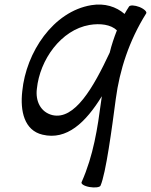

<svg xmlns="http://www.w3.org/2000/svg" viewBox="-20 -578 671 854"><path d="M554 -549C547 -538 540 -527 534 -516C497 -548 446 -565 386 -555C217 -527 96 -346 79 -172C69 -84 88 2 169 21C277 47 361 -33 433 -150C432 -143 431 -136 430 -129C414 -9 396 113 343 232C339 240 355 250 379 254C402 258 424 255 427 248C451 194 478 -9 495 -138C512 -266 554 -397 630 -518C635 -525 622 -538 600 -547C579 -555 559 -556 554 -549ZM213 -66C161 -79 137 -128 144 -183C157 -312 251 -445 378 -467C426 -475 473 -469 500 -443C487 -410 476 -377 468 -344C395 -188 312 -43 213 -66Z"/></svg>

Font: Nupuram Condensed Oblique
Style: Regular
Weight: 400
Width: 3
Designer: Santhosh Thottingal (santhosh.thottingal@gmail.com)
Foundry: SMC
Version: Version 1.000